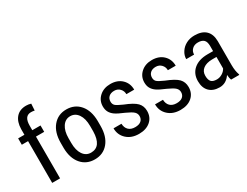

<svg xmlns="http://www.w3.org/2000/svg" viewBox="-72 -1288 2352 1825"><g transform="rotate(-30 1104.0 -375.0)"><path d="M102.5 0V-458.5H33.7V-528.3H102.5V-589.4Q104 -669.9 143.3 -715.1Q182.6 -760.3 254.4 -760.3Q280.3 -760.3 306.6 -752L302.2 -678.7Q283.7 -683.1 262.7 -683.1Q189 -683.1 189 -578.1V-528.3H279.3V-458.5H189V0Z M362.8 -288.6Q362.8 -403.8 418.7 -470.9Q474.6 -538.1 566.4 -538.1Q658.2 -538.1 714.1 -472.7Q770 -407.2 771.5 -294.4V-238.8Q771.5 -124 715.8 -57.1Q660.2 9.8 567.4 9.8Q475.6 9.8 420.2 -55.2Q364.7 -120.1 362.8 -231ZM449.2 -238.8Q449.2 -157.2 481.2 -110.6Q513.2 -64 567.4 -64Q681.6 -64 685.1 -229V-288.6Q685.1 -369.6 652.8 -416.7Q620.6 -463.9 566.4 -463.9Q513.2 -463.9 481.2 -416.7Q449.2 -369.6 449.2 -289.1Z M1139.6 -135.3Q1139.6 -163.1 1118.7 -183.1Q1097.7 -203.1 1037.6 -230Q967.8 -258.8 939.2 -279.3Q910.6 -299.8 896.5 -325.9Q882.3 -352.1 882.3 -388.2Q882.3 -452.6 929.4 -495.4Q976.6 -538.1 1049.8 -538.1Q1127 -538.1 1173.8 -493.2Q1220.7 -448.2 1220.7 -377.9H1134.8Q1134.8 -413.6 1110.8 -438.7Q1086.9 -463.9 1049.8 -463.9Q1011.7 -463.9 990 -444.1Q968.3 -424.3 968.3 -391.1Q968.3 -364.7 984.1 -348.6Q1000 -332.5 1060.5 -306.2Q1156.7 -268.6 1191.4 -232.7Q1226.1 -196.8 1226.1 -141.6Q1226.1 -72.8 1178.7 -31.5Q1131.3 9.8 1051.8 9.8Q969.2 9.8 918 -37.6Q866.7 -85 866.7 -157.7H953.6Q955.1 -113.8 980.5 -88.9Q1005.9 -64 1051.8 -64Q1094.7 -64 1117.2 -83.3Q1139.6 -102.5 1139.6 -135.3Z M1595.2 -135.3Q1595.2 -163.1 1574.2 -183.1Q1553.2 -203.1 1493.2 -230Q1423.3 -258.8 1394.8 -279.3Q1366.2 -299.8 1352.1 -325.9Q1337.9 -352.1 1337.9 -388.2Q1337.9 -452.6 1385 -495.4Q1432.1 -538.1 1505.4 -538.1Q1582.5 -538.1 1629.4 -493.2Q1676.3 -448.2 1676.3 -377.9H1590.3Q1590.3 -413.6 1566.4 -438.7Q1542.5 -463.9 1505.4 -463.9Q1467.3 -463.9 1445.6 -444.1Q1423.8 -424.3 1423.8 -391.1Q1423.8 -364.7 1439.7 -348.6Q1455.6 -332.5 1516.1 -306.2Q1612.3 -268.6 1647 -232.7Q1681.6 -196.8 1681.6 -141.6Q1681.6 -72.8 1634.3 -31.5Q1586.9 9.8 1507.3 9.8Q1424.8 9.8 1373.5 -37.6Q1322.3 -85 1322.3 -157.7H1409.2Q1410.6 -113.8 1436 -88.9Q1461.4 -64 1507.3 -64Q1550.3 -64 1572.8 -83.3Q1595.2 -102.5 1595.2 -135.3Z M2065.9 0Q2058.1 -17.1 2054.7 -57.6Q2008.8 9.8 1937.5 9.8Q1865.7 9.8 1825.4 -30.5Q1785.2 -70.8 1785.2 -144Q1785.2 -224.6 1839.8 -272Q1894.5 -319.3 1989.7 -320.3H2053.2V-376.5Q2053.2 -423.8 2032.2 -443.8Q2011.2 -463.9 1968.3 -463.9Q1929.2 -463.9 1904.8 -440.7Q1880.4 -417.5 1880.4 -381.8H1793.9Q1793.9 -422.4 1817.9 -459.2Q1841.8 -496.1 1882.3 -517.1Q1922.9 -538.1 1972.7 -538.1Q2053.7 -538.1 2095.9 -497.8Q2138.2 -457.5 2139.2 -380.4V-113.8Q2139.6 -52.7 2155.8 -7.8V0ZM1950.7 -68.8Q1982.4 -68.8 2011.2 -86.4Q2040 -104 2053.2 -130.4V-256.3H2004.4Q1942.9 -255.4 1907.2 -228.8Q1871.6 -202.1 1871.6 -154.3Q1871.6 -109.4 1889.6 -89.1Q1907.7 -68.8 1950.7 -68.8Z"/></g></svg>

Font: Roboto Condensed
Style: Regular
Weight: 400
Designer: Google
Version: Version 2.001047; 2015